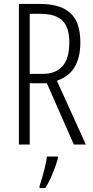

<svg xmlns="http://www.w3.org/2000/svg" viewBox="-20 -734 473 975"><path d="M184 -714Q285 -714 336.5 -668.5Q388 -623 388 -519Q388 -442 359 -393.5Q330 -345 269 -324L416 0H355L218 -311H131V0H76V-714ZM183 -664H131V-359H200Q261 -359 296.5 -397Q332 -435 332 -518Q332 -595 297 -629.5Q262 -664 183 -664ZM274 71Q264 107 247 148Q230 189 210 221H181V210Q187 192 195 164.5Q203 137 209.5 109Q216 81 218 61H274Z"/></svg>

Font: Noto Sans Malayalam ExtraCondensed Light
Style: Regular
Weight: 300
Width: 2
Designer: Jelle Bosma - Monotype Design Team
Foundry: Monotype Imaging Inc.
Version: Version 2.104; ttfautohint (v1.8.4.7-5d5b)